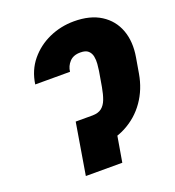

<svg xmlns="http://www.w3.org/2000/svg" viewBox="-134 -842 861 947"><g transform="rotate(-20 296.5 -368.5)"><path d="M214.4 -269.5H288.6Q318.8 -270 336.2 -283.7Q353.5 -297.4 363.3 -323Q373 -348.6 379.4 -384.8L393.1 -464.8Q395.5 -480.5 397.2 -500.5Q398.9 -520.5 395.3 -539.3Q391.6 -558.1 378.4 -570.1Q365.2 -582 338.4 -582Q300.8 -582.5 280.5 -560.5Q260.3 -538.6 257.3 -509.8H74.7Q85 -581.1 126.7 -631.8Q168.5 -682.6 229.7 -710Q291 -737.3 359.9 -737.3Q444.8 -737.3 500.2 -702.1Q555.7 -667 578.4 -605.5Q601.1 -543.9 587.4 -464.8L573.7 -384.8Q560.5 -307.1 518.3 -246.6Q476.1 -186 409.9 -151.4Q343.8 -116.7 257.3 -116.2H189ZM392.1 -269.5 346.2 0H154.8L199.7 -269.5Z"/></g></svg>

Font: Inter 24pt Black
Style: Italic
Weight: 900
Italic angle: -9.3988°
Designer: Rasmus Andersson
Foundry: rsms
Version: Version 4.001;git-66647c0bb